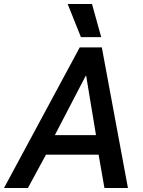

<svg xmlns="http://www.w3.org/2000/svg" viewBox="-54 -936 711 956"><path d="M343 -700H453L583 0H466L437 -166H175L85 0H-34ZM424 -263 375 -559H373L219 -263ZM283 -916H404L450 -751H349Z"/></svg>

Font: Chakra Petch SemiBold
Style: Italic
Weight: 600
Italic angle: -10°
Designer: Katatrad Aksorn Co.,Ltd.
Foundry: Cadson Demak Co.,Ltd.
Version: Version 1.000; ttfautohint (v1.6)